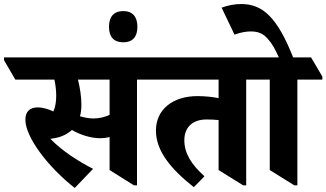

<svg xmlns="http://www.w3.org/2000/svg" viewBox="-85 -911 1620 953"><path d="M286 22 377 -73C303 -111 223 -162 165 -222C171 -223 177 -224 185 -225C221 -231 250 -246 272 -266C312 -242 366 -225 411 -225C429 -225 445 -227 459 -231V-67L580 9H595V-516H719V-531L663 -626H-65V-612L-9 -516H185C191 -489 194 -460 194 -436C194 -407 190 -380 180 -358C151 -371 125 -378 103 -378C62 -378 41 -356 41 -317C41 -228 157 -79 286 22ZM319 -392C319 -432 312 -475 302 -516H459V-341C436 -330 409 -323 378 -323C355 -323 332 -328 312 -334C317 -351 319 -371 319 -392Z M527 -701C573 -701 597 -728 597 -778C597 -828 573 -856 527 -856C480 -856 456 -828 456 -778C456 -728 480 -701 527 -701Z M877 18 930 -36C865 -94 830 -150 830 -215C830 -280 872 -318 940 -318C962 -318 982 -317 1000 -315V-67L1122 9H1137V-516H1261V-531L1205 -626H589V-612L645 -516H1000V-424C970 -430 931 -434 895 -434C772 -434 689 -367 689 -263C689 -159 767 -69 877 18Z M1376 9H1391V-516H1515V-531L1459 -626H1370C1292 -823 1220 -891 1113 -891C1076 -891 1046 -884 1015 -873L1079 -739C1108 -750 1136 -755 1160 -755C1197 -755 1223 -744 1246 -716C1265 -695 1281 -667 1299 -626H1130V-612L1186 -516H1254V-67Z"/></svg>

Font: Noto Serif Devanagari SemiCondensed ExtraBold
Style: Regular
Weight: 800
Width: 4
Designer: Universal Thirst, Indian Type Foundry and the Monotype Design Team
Foundry: Monotype Imaging Inc.
Version: Version 2.004